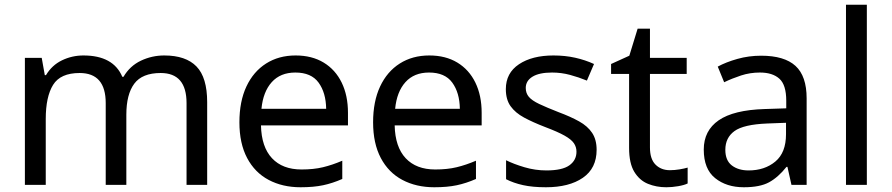

<svg xmlns="http://www.w3.org/2000/svg" viewBox="-20 -780 3762 810"><path d="M673 -546Q764 -546 809 -499.5Q854 -453 854 -349V0H767V-345Q767 -472 658 -472Q580 -472 546.5 -427Q513 -382 513 -296V0H426V-345Q426 -472 316 -472Q235 -472 204 -422Q173 -372 173 -278V0H85V-536H156L169 -463H174Q199 -505 241.5 -525.5Q284 -546 332 -546Q458 -546 496 -456H501Q528 -502 574.5 -524Q621 -546 673 -546Z M1227 -546Q1296 -546 1345.5 -516Q1395 -486 1421.5 -431.5Q1448 -377 1448 -304V-251H1081Q1083 -160 1127.5 -112.5Q1172 -65 1252 -65Q1303 -65 1342.5 -74.5Q1382 -84 1424 -102V-25Q1383 -7 1343 1.5Q1303 10 1248 10Q1172 10 1113.5 -21Q1055 -52 1022.5 -113.5Q990 -175 990 -264Q990 -352 1019.5 -415Q1049 -478 1102.5 -512Q1156 -546 1227 -546ZM1226 -474Q1163 -474 1126.5 -433.5Q1090 -393 1083 -321H1356Q1355 -389 1324 -431.5Q1293 -474 1226 -474Z M1791 -546Q1860 -546 1909.5 -516Q1959 -486 1985.5 -431.5Q2012 -377 2012 -304V-251H1645Q1647 -160 1691.5 -112.5Q1736 -65 1816 -65Q1867 -65 1906.5 -74.5Q1946 -84 1988 -102V-25Q1947 -7 1907 1.5Q1867 10 1812 10Q1736 10 1677.5 -21Q1619 -52 1586.5 -113.5Q1554 -175 1554 -264Q1554 -352 1583.5 -415Q1613 -478 1666.5 -512Q1720 -546 1791 -546ZM1790 -474Q1727 -474 1690.5 -433.5Q1654 -393 1647 -321H1920Q1919 -389 1888 -431.5Q1857 -474 1790 -474Z M2497 -148Q2497 -70 2439 -30Q2381 10 2283 10Q2227 10 2186.5 1Q2146 -8 2115 -24V-104Q2147 -88 2192.5 -74.5Q2238 -61 2285 -61Q2352 -61 2382 -82.5Q2412 -104 2412 -140Q2412 -160 2401 -176Q2390 -192 2361.5 -208Q2333 -224 2280 -244Q2228 -264 2191 -284Q2154 -304 2134 -332Q2114 -360 2114 -404Q2114 -472 2169.5 -509Q2225 -546 2315 -546Q2364 -546 2406.5 -536.5Q2449 -527 2486 -510L2456 -440Q2422 -454 2385 -464Q2348 -474 2309 -474Q2255 -474 2226.5 -456.5Q2198 -439 2198 -409Q2198 -387 2211 -371.5Q2224 -356 2254.5 -341.5Q2285 -327 2336 -307Q2387 -288 2423 -268Q2459 -248 2478 -219.5Q2497 -191 2497 -148Z M2806 -62Q2826 -62 2847 -65.5Q2868 -69 2881 -73V-6Q2867 1 2841 5.5Q2815 10 2791 10Q2749 10 2713.5 -4.5Q2678 -19 2656 -55Q2634 -91 2634 -156V-468H2558V-510L2635 -545L2670 -659H2722V-536H2877V-468H2722V-158Q2722 -109 2745.5 -85.5Q2769 -62 2806 -62Z M3191 -545Q3289 -545 3336 -502Q3383 -459 3383 -365V0H3319L3302 -76H3298Q3263 -32 3224.5 -11Q3186 10 3118 10Q3045 10 2997 -28.5Q2949 -67 2949 -149Q2949 -229 3012 -272.5Q3075 -316 3206 -320L3297 -323V-355Q3297 -422 3268 -448Q3239 -474 3186 -474Q3144 -474 3106 -461.5Q3068 -449 3035 -433L3008 -499Q3043 -518 3091 -531.5Q3139 -545 3191 -545ZM3217 -259Q3117 -255 3078.5 -227Q3040 -199 3040 -148Q3040 -103 3067.5 -82Q3095 -61 3138 -61Q3206 -61 3251 -98.5Q3296 -136 3296 -214V-262Z M3637 0H3549V-760H3637Z"/></svg>

Font: Noto Sans Old Permic
Style: Regular
Weight: 400
Designer: Monotype Design Team
Foundry: Monotype Imaging Inc.
Version: Version 2.001; ttfautohint (v1.8.4.7-5d5b)